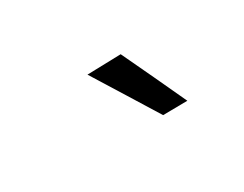

<svg xmlns="http://www.w3.org/2000/svg" viewBox="-38 -942 677 532"><g transform="rotate(-30 300.0 -675.5)"><path d="M372.5 -573Q342 -622.5 310.5 -673Q279 -723.5 247 -775L355 -778Q379 -727 403 -676.2Q427 -625.5 450.5 -574Z"/></g></svg>

Font: Commissioner Medium
Style: Italic
Weight: 500
Italic angle: -12°
Designer: Kostas Bartsokas
Foundry: Kostas Bartsokas
Version: Version 1.000; ttfautohint (v1.8.3)